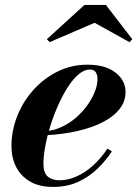

<svg xmlns="http://www.w3.org/2000/svg" viewBox="-20 -724 540 754"><path d="M188.5 10Q134 10 97.8 -11.2Q61.5 -32.5 43.2 -68.8Q25 -105 25 -150Q25 -211.5 48 -269Q71 -326.5 112 -371.8Q153 -417 207 -443.5Q261 -470 323 -470Q394 -470 433.5 -439Q473 -408 473 -363Q473 -326.5 450.2 -296.8Q427.5 -267 385.2 -245Q343 -223 284.5 -209.5Q226 -196 154 -192.5V-208Q189.5 -210.5 221 -225Q252.5 -239.5 278.5 -262Q304.5 -284.5 323.2 -311Q342 -337.5 352.5 -364.2Q363 -391 363 -413.5Q363 -429 356.2 -440Q349.5 -451 333 -451Q311 -451 288.8 -432.2Q266.5 -413.5 246.2 -381.8Q226 -350 208.5 -311Q191 -272 178 -230.2Q165 -188.5 157.8 -149.8Q150.5 -111 150.5 -81Q150.5 -44.5 168 -30.2Q185.5 -16 213 -16Q246.5 -16 280.8 -31.2Q315 -46.5 346 -74.5Q377 -102.5 402 -140.5L419.5 -129.5Q396 -94 363.5 -62.2Q331 -30.5 287.8 -10.2Q244.5 10 188.5 10ZM175 -558.5 164 -570 311.5 -704.5H396L499.5 -570L488.5 -558.5L351.5 -634.5Z"/></svg>

Font: Bodoni Moda 11pt
Style: Bold Italic
Weight: 700
Italic angle: -13°
Designer: Owen Earl
Foundry: indestructible type
Version: Version 2.004